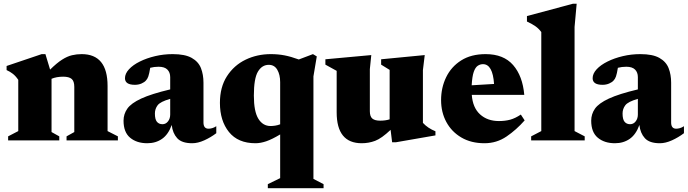

<svg xmlns="http://www.w3.org/2000/svg" viewBox="-20 -734 3596 1004"><path d="M328 -21 368.5 -43.5V-279.5Q368.5 -309.5 354.8 -321.2Q341 -333 310.5 -333Q275.5 -333 249.5 -322V-43.5L290 -21V0H22.5V-21L75.5 -48.5V-316.5Q62 -336.5 47.2 -348Q32.5 -359.5 14.5 -367.5V-389L198 -451H217.5L242 -370Q277.5 -405 304.8 -422.2Q332 -439.5 356.5 -445.2Q381 -451 407 -451Q542.5 -451 542.5 -284.5V-48.5L596.5 -21V0H328Z M1111 -37.5Q1082 -15.5 1048.2 -0.2Q1014.5 15 985 15Q930.5 15 906.5 -11.5Q882.5 -38 878 -80.5Q860 -30.5 827.2 -7.8Q794.5 15 750 15Q695 15 660.5 -13.8Q626 -42.5 626 -103Q626 -137.5 645.8 -165.8Q665.5 -194 718.2 -218.5Q771 -243 870 -266.5V-330.5Q870 -355.5 855.2 -370.2Q840.5 -385 809.5 -385Q786 -385 765.5 -379.5Q760.5 -348 755.5 -334.2Q750.5 -320.5 743.5 -313.5Q735.5 -304 719.8 -297.2Q704 -290.5 685.5 -290.5Q633.5 -290.5 633.5 -325Q633.5 -349 654.5 -371.8Q675.5 -394.5 711.2 -412.2Q747 -430 791.5 -440.5Q836 -451 883 -451Q947.5 -451 982.5 -431.2Q1017.5 -411.5 1030.8 -377.8Q1044 -344 1044 -301.5V-93.5Q1044 -61 1070.5 -61Q1079 -61 1089.2 -63.8Q1099.5 -66.5 1111 -74ZM790 -140.5Q790 -110 800.5 -97.2Q811 -84.5 829.5 -84.5Q847 -84.5 858.5 -99.2Q870 -114 870 -135V-217Q818.5 -202.5 804.2 -183.5Q790 -164.5 790 -140.5Z M1672 229V250H1380.5V229L1445 197.5V-31Q1402.5 -5.5 1372.2 4.8Q1342 15 1316 15Q1224.5 15 1177.2 -43.8Q1130 -102.5 1130 -196Q1130 -278.5 1166.8 -335.5Q1203.5 -392.5 1264 -421.8Q1324.5 -451 1396 -451Q1434 -451 1467.8 -444.5Q1501.5 -438 1542.5 -423L1616.5 -451L1636.5 -439L1619 -334.5V201.5ZM1307.5 -234Q1307.5 -151 1331 -113Q1354.5 -75 1395 -75Q1406 -75 1419 -77Q1432 -79 1445 -84V-304.5Q1445 -343.5 1430 -369.2Q1415 -395 1385.5 -395Q1350 -395 1328.8 -359.5Q1307.5 -324 1307.5 -234Z M1914 -152.5Q1914 -125 1927 -114Q1940 -103 1968 -103Q1996 -103 2017.5 -110V-368.5L1973 -396V-424L2201 -446L2191.5 -367.5V-91.5Q2216.5 -64 2257 -47.5V-26L2050 10H2030.5L2022.5 -55Q1975 -10 1941.5 2.5Q1908 15 1871.5 15Q1740.5 15 1740.5 -146.5V-363.5L1681.5 -396V-424L1921.5 -446L1914 -372.5Z M2519.5 -451Q2613.5 -451 2663.2 -393.8Q2713 -336.5 2721.5 -238H2447Q2452 -170.5 2490.5 -135.8Q2529 -101 2589 -101Q2621.5 -101 2648 -108.2Q2674.5 -115.5 2703.5 -135L2723.5 -104.5Q2680.5 -55.5 2628.8 -20.2Q2577 15 2513.5 15Q2443.5 15 2392.5 -15Q2341.5 -45 2314 -96Q2286.5 -147 2286.5 -210.5Q2286.5 -275.5 2313 -330.2Q2339.5 -385 2391.5 -418Q2443.5 -451 2519.5 -451ZM2505.5 -398.5Q2491 -398.5 2478.2 -390Q2465.5 -381.5 2457.2 -357.8Q2449 -334 2446.5 -288L2563.5 -295Q2556.5 -398.5 2505.5 -398.5Z M2984.5 -48.5 3037.5 -21V0H2757.5V-21L2810.5 -48.5V-566.5Q2797.5 -584 2781.2 -595.8Q2765 -607.5 2735.5 -621.5V-650L2976 -714.5H2995.5L2984.5 -593Z M3556.5 -37.5Q3527.5 -15.5 3493.8 -0.2Q3460 15 3430.5 15Q3376 15 3352 -11.5Q3328 -38 3323.5 -80.5Q3305.5 -30.5 3272.8 -7.8Q3240 15 3195.5 15Q3140.5 15 3106 -13.8Q3071.5 -42.5 3071.5 -103Q3071.5 -137.5 3091.2 -165.8Q3111 -194 3163.8 -218.5Q3216.5 -243 3315.5 -266.5V-330.5Q3315.5 -355.5 3300.8 -370.2Q3286 -385 3255 -385Q3231.5 -385 3211 -379.5Q3206 -348 3201 -334.2Q3196 -320.5 3189 -313.5Q3181 -304 3165.2 -297.2Q3149.5 -290.5 3131 -290.5Q3079 -290.5 3079 -325Q3079 -349 3100 -371.8Q3121 -394.5 3156.8 -412.2Q3192.5 -430 3237 -440.5Q3281.5 -451 3328.5 -451Q3393 -451 3428 -431.2Q3463 -411.5 3476.2 -377.8Q3489.5 -344 3489.5 -301.5V-93.5Q3489.5 -61 3516 -61Q3524.5 -61 3534.8 -63.8Q3545 -66.5 3556.5 -74ZM3235.5 -140.5Q3235.5 -110 3246 -97.2Q3256.5 -84.5 3275 -84.5Q3292.5 -84.5 3304 -99.2Q3315.5 -114 3315.5 -135V-217Q3264 -202.5 3249.8 -183.5Q3235.5 -164.5 3235.5 -140.5Z"/></svg>

Font: Newsreader Text ExtraBold
Style: Regular
Weight: 800
Designer: Hugues Gentile
Foundry: Production Type
Version: Version 1.001